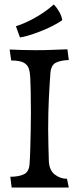

<svg xmlns="http://www.w3.org/2000/svg" viewBox="-20 -837 355 857"><path d="M32 0 26 -48Q63 -48 86.5 -59Q110 -70 112 -106Q114 -131 115 -168Q116 -205 117 -249Q118 -293 118 -335Q118 -388 117 -431.5Q116 -475 115 -491Q114 -514 108.5 -531Q103 -548 85.5 -557.5Q68 -567 30 -567L23 -616Q85 -613 141 -613Q180 -613 215 -614.5Q250 -616 281 -617L287 -569Q252 -568 230 -557.5Q208 -547 205 -511Q201 -458 198 -395.5Q195 -333 195 -260Q195 -224 196 -191Q197 -158 198 -118Q200 -77 224.5 -58Q249 -39 279 -39L287 0ZM69 -670 51 -720Q88 -731 135 -757Q182 -783 220 -817Q233 -804 244 -785Q255 -766 258 -747Q240 -734 213 -720.5Q186 -707 157.5 -696Q129 -685 105 -678Q81 -671 69 -670Z"/></svg>

Font: Maname
Style: Regular
Weight: 400
Designer: Pathum Egodawatta
Foundry: mooniak
Version: Version 1.000; ttfautohint (v1.8.4.7-5d5b)